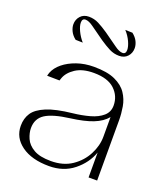

<svg xmlns="http://www.w3.org/2000/svg" viewBox="-137 -822 792 927"><g transform="rotate(20 258.5 -358.0)"><path d="M224 14Q135 14 82.5 -24Q30 -62 30 -123Q30 -161 48.5 -189Q67 -217 114 -236.5Q161 -256 245 -265Q291 -270 330.5 -281Q370 -292 394 -313Q418 -334 418 -367Q418 -416 382.5 -449.5Q347 -483 275 -483Q217 -483 181.5 -459.5Q146 -436 135 -404Q134 -401 133 -398Q132 -395 131 -392L67 -393Q68 -398 69.5 -402Q71 -406 72 -410Q83 -438 110.5 -460.5Q138 -483 178 -497Q218 -511 265 -511Q334 -511 374.5 -492.5Q415 -474 435 -444Q455 -414 461 -378.5Q467 -343 467 -310V0H423V-128Q402 -69 350 -27.5Q298 14 224 14ZM224 -12Q288 -12 332 -42Q376 -72 399.5 -117.5Q423 -163 423 -209V-310Q399 -281 355.5 -264Q312 -247 242 -238Q156 -227 118 -202.5Q80 -178 80 -129Q80 -104 92 -76.5Q104 -49 135.5 -30.5Q167 -12 224 -12ZM137 -603Q118 -618 109.5 -636Q101 -654 101 -670Q101 -695 117 -712.5Q133 -730 160 -730Q187 -730 210.5 -718Q234 -706 262 -687Q306 -656 330 -638.5Q354 -621 371 -621Q388 -621 388 -642Q388 -659 377 -683.5Q366 -708 346 -730L383 -729Q402 -714 410.5 -696.5Q419 -679 419 -662Q419 -637 403 -619.5Q387 -602 360 -602Q333 -602 309.5 -614Q286 -626 258 -645Q214 -676 190 -693.5Q166 -711 149 -711Q132 -711 132 -690Q132 -673 143.5 -648.5Q155 -624 174 -602Z"/></g></svg>

Font: Panamera Light
Style: Regular
Weight: 300
Designer: Bastien Sozeau
Foundry: NBR — Bastien Sozeau
Version: Version 3.002; ttfautohint (v1.8.4.7-5d5b);gftools[0.9.33]